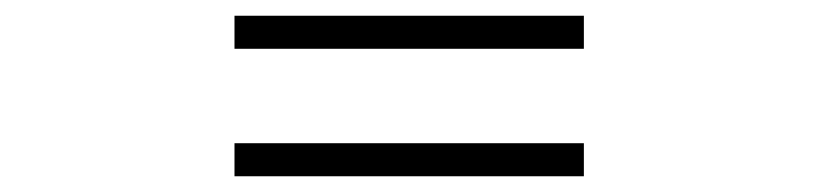

<svg xmlns="http://www.w3.org/2000/svg" viewBox="-20 -502 1040 244"><path d="M278 -482V-440H722V-482ZM278 -320V-278H722V-320Z"/></svg>

Font: Source Han Sans KR
Style: Bold
Weight: 700
Designer: Ryoko NISHIZUKA 西塚涼子 (kana, bopomofo & ideographs); Paul D. Hunt (Latin, Greek & Cyrillic); Sandoll Communications 산돌커뮤니
Foundry: Adobe
Version: Version 2.004;hotconv 1.0.118;makeotfexe 2.5.65603